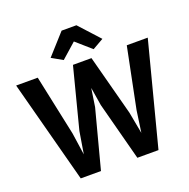

<svg xmlns="http://www.w3.org/2000/svg" viewBox="-167 -1150 1295 1316"><g transform="rotate(-20 480.5 -492.0)"><path d="M199 6.5 0.5 -743H158L251.5 -302.5L275 -141L301.5 -302.5L415 -743H550L666.5 -302.5L696 -144.5L718.5 -302.5L807.5 -743H960.5L766 6.5H612L500 -419L478.5 -551.5L458.5 -419L346.5 6.5ZM367 -795.5 287.5 -840.5 422 -990H530L665.5 -841.5L585 -795.5L475.5 -891.5Z"/></g></svg>

Font: Merriweather Sans
Style: Bold
Weight: 700
Designer: Eben Sorkin
Foundry: Eben Sorkin
Version: Version 1.008; ttfautohint (v1.7.19-72a1) -l 8 -r 50 -G 200 